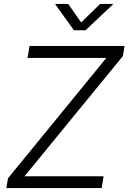

<svg xmlns="http://www.w3.org/2000/svg" viewBox="-20 -963 658 983"><path d="M12.2 0 21 -50.3 524.4 -666.5H121.1L131.3 -727.5H617.7L609.4 -676.3L105.5 -60.5H510.3L500.5 0ZM329.1 -942.9 395.5 -848.1 492.7 -942.9H559.1L558.6 -940.9L418 -808.1H358.4L263.2 -940.9L263.7 -942.9Z"/></svg>

Font: Inter 24pt Light
Style: Italic
Weight: 300
Italic angle: -9.3988°
Designer: Rasmus Andersson
Foundry: rsms
Version: Version 4.001;git-66647c0bb